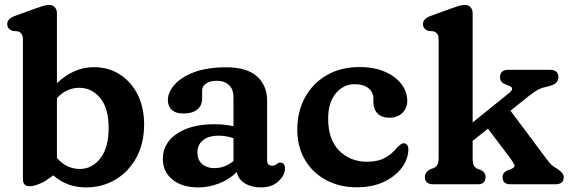

<svg xmlns="http://www.w3.org/2000/svg" viewBox="-20 -764 2362 796"><path d="M216 -708.5V-419Q249 -451 287.5 -468.2Q326 -485.5 369.5 -485.5Q430 -485.5 477 -455.2Q524 -425 550.8 -371.5Q577.5 -318 577.5 -248.5Q577.5 -169.5 545.5 -110.8Q513.5 -52 458.8 -19.5Q404 13 336 13Q257.5 13 201 -37L163 -10.5Q147 -3 132 2.5Q117 8 102 8Q75 8 75 -21V-598Q75 -616 69.5 -623.2Q64 -630.5 54.5 -634L31.5 -636Q10 -644.5 10 -664Q10 -686 40.5 -697.5L126 -728.5Q144.5 -735 157.8 -739.2Q171 -743.5 184 -743.5Q199 -743.5 207.5 -733.8Q216 -724 216 -708.5ZM308.5 -400Q256 -400 216 -357.5V-109Q236.5 -85.5 260.5 -74.5Q284.5 -63.5 311 -63.5Q362 -63.5 396.2 -107.8Q430.5 -152 430.5 -233.5Q430.5 -314.5 395.8 -357.2Q361 -400 308.5 -400Z M655 -106Q655 -170 713.2 -209.5Q771.5 -249 869.5 -249Q912.5 -249 948 -240.5V-361Q948 -393.5 929.5 -411.2Q911 -429 878.5 -429Q850 -429 834 -417.5Q818 -406 818 -389V-356Q818 -326 797.8 -309.8Q777.5 -293.5 740.5 -293.5Q708.5 -293.5 692.2 -308.5Q676 -323.5 676 -349Q676 -382 703.8 -413.2Q731.5 -444.5 785.2 -464.8Q839 -485 918 -485Q1003.5 -485 1045.5 -447.2Q1087.5 -409.5 1087.5 -346V-99.5Q1087.5 -77 1108.5 -77Q1115 -77 1119.2 -79Q1123.5 -81 1127 -83.5Q1130 -86 1133 -88Q1136 -90 1140.5 -90Q1161.5 -90 1161.5 -65.5Q1161.5 -37.5 1134.2 -12.2Q1107 13 1061.5 13Q1022.5 13 995 -4Q967.5 -21 961.5 -51Q931.5 -20.5 889 -3.8Q846.5 13 801 13Q735.5 13 695.2 -19.5Q655 -52 655 -106ZM798.5 -132.5Q798.5 -100.5 818.2 -83.8Q838 -67 868 -67Q912.5 -67 948 -96.5V-191Q933.5 -196 918 -198.8Q902.5 -201.5 885 -201.5Q845.5 -201.5 822 -183Q798.5 -164.5 798.5 -132.5Z M1668.5 -345Q1668.5 -316 1648.2 -296Q1628 -276 1594.5 -276Q1562 -276 1545 -293.8Q1528 -311.5 1528 -340.5V-355.5Q1528 -382 1507.2 -398.5Q1486.5 -415 1451 -415Q1404 -415 1372.2 -377Q1340.5 -339 1340.5 -272.5Q1340.5 -185 1386.5 -139.2Q1432.5 -93.5 1501.5 -93.5Q1547.5 -93.5 1577.5 -110.5Q1607.5 -127.5 1627 -153.5Q1636.5 -162 1642 -166Q1647.5 -170 1654 -170Q1673 -169 1673 -143.5Q1672 -103 1644.8 -67.2Q1617.5 -31.5 1570 -9.5Q1522.5 12.5 1460 12.5Q1387.5 12.5 1331.5 -17.8Q1275.5 -48 1244 -101.8Q1212.5 -155.5 1212.5 -227Q1212.5 -301 1244.2 -359.5Q1276 -418 1334 -452Q1392 -486 1470 -486Q1531.5 -486 1576 -466.5Q1620.5 -447 1644.5 -415Q1668.5 -383 1668.5 -345Z M1776.5 0Q1741.5 0 1741.5 -30.5Q1741.5 -50.5 1764 -62.5L1778.5 -67.5Q1788 -72 1793.2 -80.8Q1798.5 -89.5 1798.5 -109.5V-598Q1798.5 -616 1793 -623.2Q1787.5 -630.5 1778 -634L1755 -636Q1733.5 -644.5 1733.5 -664Q1733.5 -686 1764 -697.5L1849.5 -728.5Q1868 -735 1881.2 -739.2Q1894.5 -743.5 1907.5 -743.5Q1922.5 -743.5 1931 -733.8Q1939.5 -724 1939.5 -708.5V-256.5L2091.5 -379Q2115.5 -398 2090 -409L2074.5 -414.5Q2062.5 -420 2057.8 -427.2Q2053 -434.5 2053 -444Q2053 -474.5 2088 -474.5H2260Q2295 -474.5 2295 -444Q2295 -431 2286.2 -421.2Q2277.5 -411.5 2248.5 -405Q2228.5 -401 2212.5 -393Q2196.5 -385 2170 -364L2096.5 -305L2246.5 -104Q2258.5 -88 2266.8 -80.2Q2275 -72.5 2287.5 -66Q2300.5 -57.5 2308.8 -49Q2317 -40.5 2317 -29Q2317 0 2282 0H2095.5Q2063.5 0 2063.5 -30.5Q2063.5 -48 2083.5 -57.5L2098.5 -63Q2117 -71 2112.8 -80.5Q2108.5 -90 2094 -110L2003 -230.5L1939.5 -180V-109.5Q1939.5 -87.5 1944.2 -78.2Q1949 -69 1959 -64.5L1974 -59Q1993 -49 1993 -30.5Q1993 0 1961 0Z"/></svg>

Font: Fraunces 9pt S100 SemiBold
Style: Regular
Weight: 600
Version: Version 1.000; ttfautohint (v1.8.3)